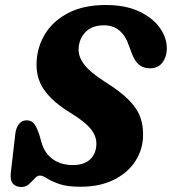

<svg xmlns="http://www.w3.org/2000/svg" viewBox="-20 -733 686 766"><path d="M302 12Q247 12 216 1Q185 -10 168 -21.2Q151 -32.5 139 -32.5Q128.5 -32.5 118.2 -21Q108 -9.5 95.5 1.8Q83 13 65 13Q43.5 13 31.8 -0.2Q20 -13.5 23 -43L40.5 -194Q43 -221.5 54.8 -237.2Q66.5 -253 86 -253Q105.5 -253 116 -239.5Q126.5 -226 136.5 -196.5L145 -167Q157 -122 190 -98.2Q223 -74.5 271 -74.5Q312.5 -74.5 336.5 -94.5Q360.5 -114.5 364 -149.5Q368 -184.5 344.5 -215.5Q321 -246.5 258.5 -284.5Q188 -327.5 154.5 -376.8Q121 -426 126.5 -494Q131 -553 163.2 -602.8Q195.5 -652.5 255.5 -682.8Q315.5 -713 402.5 -713Q481 -713 535.5 -687.2Q590 -661.5 618.2 -621.2Q646.5 -581 645.5 -537Q645 -506 627.8 -483.2Q610.5 -460.5 578.5 -460.5Q552.5 -460.5 535 -474.5Q517.5 -488.5 505 -522L493.5 -553Q481 -590.5 456.2 -611.2Q431.5 -632 394.5 -632Q349.5 -632 323.8 -607.5Q298 -583 294 -545.5Q290 -511 314 -478.2Q338 -445.5 396 -408.5Q458.5 -369.5 493 -335Q527.5 -300.5 540.2 -264.2Q553 -228 550.5 -183.5Q547 -128 515.8 -83.8Q484.5 -39.5 430 -13.8Q375.5 12 302 12Z"/></svg>

Font: Fraunces 72pt S100
Style: Bold Italic
Weight: 700
Italic angle: -16°
Version: Version 1.000; ttfautohint (v1.8.3)